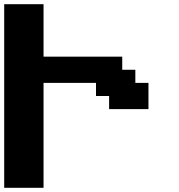

<svg xmlns="http://www.w3.org/2000/svg" viewBox="-20 -895 852 915"><path d="M0 0H187.5V-500H437.5V-437.5H500V-375H687.5V-500H625V-562.5H562.5V-625H187.5V-875H0Z"/></svg>

Font: Faithful 32x
Style: Semibold
Weight: 400
Foundry: Faithful Resource Pack
Version: Version 1.0; January 27, 2023